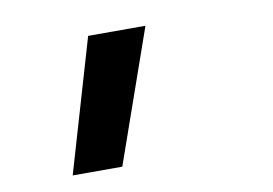

<svg xmlns="http://www.w3.org/2000/svg" viewBox="-48 -195 682 480"><g transform="rotate(-10 293.0 44.5)"><path d="M101.6 212.9 200.2 -124H345.7L227.5 212.9Z"/></g></svg>

Font: Cascadia Code PL
Style: Italic
Weight: 400
Italic angle: -10°
Monospace: yes
Designer: Aaron Bell
Foundry: Saja Typeworks
Version: Version 2404.023